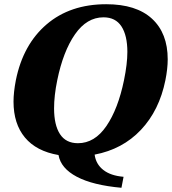

<svg xmlns="http://www.w3.org/2000/svg" viewBox="-20 -730 814 909"><path d="M774 -449Q774 -405 763 -350Q734 -207 647 -115Q560 -23 428 2Q434 47 469 74.5Q504 102 565 107L555 159Q420 147 344 107Q268 67 257 4Q152 -14 98 -79Q44 -144 44 -249Q44 -293 55 -350Q89 -519 200.5 -614.5Q312 -710 483 -710Q625 -710 699.5 -641.5Q774 -573 774 -449ZM583 -484Q583 -562 555 -605Q527 -648 470 -648Q391 -648 335 -567.5Q279 -487 251 -350Q236 -277 236 -217Q236 -138 264 -95Q292 -52 349 -52Q428 -52 483.5 -133Q539 -214 567 -350Q583 -428 583 -484Z"/></svg>

Font: Trirong Black
Style: Italic
Weight: 900
Italic angle: -12°
Designer: Katatrad Team
Foundry: CadsonDemak
Version: Version 1.001